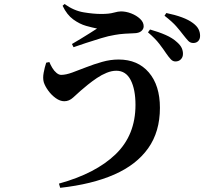

<svg xmlns="http://www.w3.org/2000/svg" viewBox="-20 -840 1040 938"><path d="M792.1 -578.8Q778.2 -599.8 758.2 -625.9Q738.2 -652 702.9 -682L713 -695.9Q754.9 -684.2 789.1 -669.2Q823.4 -654.2 846 -632.9Q862 -618.5 868.1 -604.6Q874.1 -590.7 873.8 -576.4Q873.8 -560.8 863.5 -550.2Q853.1 -539.6 836.8 -539.8Q824.3 -539.8 814.4 -550.4Q804.4 -561 792.1 -578.8ZM874.2 -670.9Q860.5 -689 841.6 -710.9Q822.7 -732.8 783.7 -763.2L792.6 -776.4Q835.2 -767.7 868.6 -755.4Q902 -743 922.7 -727.3Q942 -712.9 949.7 -697.7Q957.5 -682.5 957.5 -665Q957.5 -648.9 948.4 -639.4Q939.4 -629.9 923.8 -629.9Q909.2 -630.1 899.1 -641Q889 -651.9 874.2 -670.9ZM221.1 -536.9Q226.7 -523 235.6 -508.2Q244.4 -493.5 256.1 -483.8Q267.8 -474.2 278.8 -474.2Q301.6 -474.2 332.8 -485.6Q364 -497 401.5 -511.7Q438.9 -526.4 479.3 -537.8Q519.6 -549.2 559.6 -549.2Q653.1 -549.2 707.2 -486Q761.3 -422.8 761.3 -313.2Q761.3 -196.5 703.9 -115.7Q646.5 -34.9 538 12.8Q429.5 60.4 274.1 77.6L268 57Q446.9 7.7 544.4 -86Q641.9 -179.6 641.9 -327.6Q641.9 -403.3 618.5 -448.8Q595.1 -494.4 548.1 -494.4Q525.7 -494.4 501.3 -484.5Q476.8 -474.6 453.4 -458.8Q430 -443 409.4 -426.4Q388.7 -409.9 374 -396.8Q357.3 -381.9 337.5 -363.7Q317.7 -345.4 294.1 -345.4Q273.5 -345.4 252.3 -360.6Q231.1 -375.8 215.5 -397.6Q199.8 -419.3 193.8 -438.4Q188.3 -458.5 193.4 -485.1Q198.4 -511.7 205.7 -533.8ZM285.8 -811.8 295.2 -820.4Q341 -787.7 388.6 -779.8Q436.2 -771.8 474.6 -771.8Q512.9 -771.8 535.2 -778.1Q557.5 -784.3 570.9 -784.3Q595.7 -784.3 621.1 -774.4Q646.6 -764.5 664.3 -748Q681.9 -731.5 681.9 -711.7Q681.9 -697.9 670 -687.8Q658.2 -677.8 633.5 -677.5Q616.9 -677.2 589.8 -675.3Q562.8 -673.5 541 -669.4Q510.7 -664.6 473 -653.1Q435.3 -641.5 399.4 -629.8Q363.6 -618.2 339.3 -609.4L331.5 -625Q352 -637 375.1 -650.9Q398.1 -664.8 419.2 -678.2Q440.2 -691.6 454.2 -700.6Q432.2 -704.8 400.7 -713.6Q369.3 -722.4 338.1 -744.9Q307 -767.4 285.8 -811.8Z"/></svg>

Font: Noto Serif HK
Style: Regular
Weight: 200
Designer: Ryoko NISHIZUKA 西塚涼子 (kana & ideographs); Frank Grießhammer (Latin, Greek & Cyrillic); Wenlong ZHANG 张文龙 (bopomofo); San
Foundry: Adobe
Version: Version 2.001;hotconv 1.1.0;makeotfexe 2.6.0